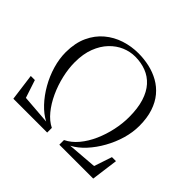

<svg xmlns="http://www.w3.org/2000/svg" viewBox="-168 -974 1196 1196"><g transform="rotate(45 430.0 -376.0)"><path d="M78 0 54.5 -177H90.5L129.5 -59L323 -44Q279.5 -66.5 240 -108.5Q200.5 -150.5 169.5 -204.8Q138.5 -259 121 -318.8Q103.5 -378.5 103.5 -436.5Q104 -518 131.5 -577.2Q159 -636.5 205.2 -675.2Q251.5 -714 309.5 -732.8Q367.5 -751.5 429 -751.5Q479 -751.5 526.5 -740.8Q574 -730 615 -707Q656 -684 687 -647Q718 -610 735.5 -557.2Q753 -504.5 753 -435Q753 -378 735.8 -319Q718.5 -260 688.2 -206Q658 -152 619 -109.5Q580 -67 535.5 -43.5L730 -59L769.5 -177H805L781.5 0H483V-41Q526.5 -62 561 -103.5Q595.5 -145 619.5 -199.2Q643.5 -253.5 656.2 -312.8Q669 -372 669 -428.5Q669 -506 651.5 -561.8Q634 -617.5 602 -653Q570 -688.5 526 -705.5Q482 -722.5 429 -722.5Q385 -722.5 342.2 -704.5Q299.5 -686.5 264.5 -650Q229.5 -613.5 208.5 -559Q187.5 -504.5 187.5 -432Q187.5 -376 201.5 -315.5Q215.5 -255 241 -199.8Q266.5 -144.5 300.8 -102.8Q335 -61 376 -41V0Z"/></g></svg>

Font: Merriweather 120pt Light
Style: Regular
Weight: 300
Version: Version 2.100